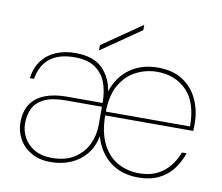

<svg xmlns="http://www.w3.org/2000/svg" viewBox="-78 -787 1036 894"><g transform="rotate(10 440.5 -340.5)"><path d="M215 12Q161 12 123 -10Q85 -32 65 -68Q45 -104 45 -145Q45 -200 68.5 -234Q92 -268 135 -284.5Q178 -301 236 -301H406Q406 -359 389 -400.5Q372 -442 336 -465Q300 -488 241 -488Q170 -488 127 -456Q84 -424 72 -356H52Q60 -409 86.5 -442.5Q113 -476 153 -492Q193 -508 241 -508Q327 -508 369.5 -466Q412 -424 422 -359Q446 -431 501 -469.5Q556 -508 632 -508Q705 -508 752 -476Q799 -444 822 -392.5Q845 -341 845 -282Q845 -272 845 -264.5Q845 -257 844 -246H428Q429 -163 456.5 -110Q484 -57 529.5 -32.5Q575 -8 629 -8Q697 -8 742 -42.5Q787 -77 810 -138H832Q817 -94 790.5 -60Q764 -26 724 -7Q684 12 629 12Q548 12 494.5 -30.5Q441 -73 420 -147Q411 -96 382 -60.5Q353 -25 310 -6.5Q267 12 215 12ZM216 -8Q282 -8 324 -35.5Q366 -63 386 -106Q406 -149 406 -197V-283H236Q170 -283 133 -264.5Q96 -246 81.5 -215Q67 -184 67 -145Q67 -109 84.5 -77.5Q102 -46 135.5 -27Q169 -8 216 -8ZM428 -264H826Q826 -377 772 -432.5Q718 -488 632 -488Q581 -488 534.5 -465Q488 -442 458.5 -392.5Q429 -343 428 -264ZM347 -539V-564L534 -693V-668Z"/></g></svg>

Font: DM Sans 28pt Thin
Style: Regular
Weight: 250
Version: Version 4.004;gftools[0.9.30]